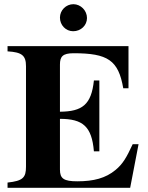

<svg xmlns="http://www.w3.org/2000/svg" viewBox="-20 -896 707 916"><path d="M395 -810C395 -846 365 -876 330 -876C295 -876 266 -847 266 -812C266 -776 294 -747 329 -747C366 -747 395 -775 395 -810ZM641 -208H613C583 -143 565 -113 531 -85C484 -46 427 -31 349 -31C284 -31 266 -44 266 -87V-329C375 -329 418 -293 428 -174H454V-512H428C416 -396 372 -364 266 -363V-588C266 -626 279 -642 331 -642C494 -642 545 -609 568 -475H593V-676H16V-651C85 -647 104 -631 104 -580V-101C104 -49 90 -33 16 -25V0H601Z"/></svg>

Font: STIXGeneral
Style: Bold
Weight: 700
Designer: MicroPress Inc., with final additions and corrections provided by Coen Hoffman, Elsevier (retired)
Version: Version 1.1.0